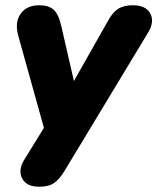

<svg xmlns="http://www.w3.org/2000/svg" viewBox="-20 -521 598 730"><path d="M130 189Q80 189 64 157Q48 125 73 85L147 -35L50 -383Q35 -435 58 -468Q81 -501 129 -501Q165 -501 184 -484Q203 -467 213 -422L261 -213L389 -439Q407 -473 428.5 -487Q450 -501 485 -501Q535 -501 551.5 -469.5Q568 -438 543 -397L227 126Q207 160 186 174.5Q165 189 130 189Z"/></svg>

Font: Nunito Black
Style: Italic
Weight: 900
Italic angle: -9°
Designer: Vernon Adams
Foundry: Vernon Adams
Version: Version 3.601; ttfautohint (v1.8.2.53-6de2)